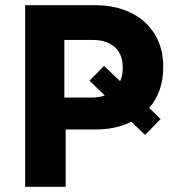

<svg xmlns="http://www.w3.org/2000/svg" viewBox="-20 -720 681 740"><path d="M77 0H233V-221H348C400 -221 447 -231 486 -251L539 -200L599 -261L555 -304C590 -344 609 -397 609 -458V-466C609 -606 504 -700 348 -700H77ZM228 -344V-566H338C412 -566 453 -525 453 -462V-455C453 -438 449 -421 443 -407L381 -466L325 -409L384 -352C369 -347 353 -344 334 -344Z"/></svg>

Font: Fixel Display Bold
Style: Bold
Weight: 700
Designer: AlfaBravo + MacPaw
Foundry: Kyrylo Tkachov, Marchela Mozhyna, Serhii Makarenko, Maria Weinstein, Zakhar Kryvoshyya
Version: Version 1.211